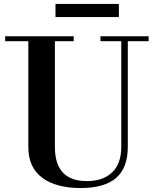

<svg xmlns="http://www.w3.org/2000/svg" viewBox="-20 -937 777 969"><path d="M6 -729V-754H352V-729H257V-196Q257 -23 418 -23Q500 -23 546 -67Q592 -111 592 -196V-729H487V-754H730V-729H625V-196Q625 -90 566 -39Q507 12 387 12Q263 12 193 -40Q123 -92 123 -195V-729ZM260 -851V-917H580V-851Z"/></svg>

Font: Libre Bodoni
Style: Regular
Weight: 400
Designer: Pablo Impallari, Rodrigo Fuenzalida
Foundry: Pablo Impallari, Rodrigo Fuenzalida
Version: Version 1.001